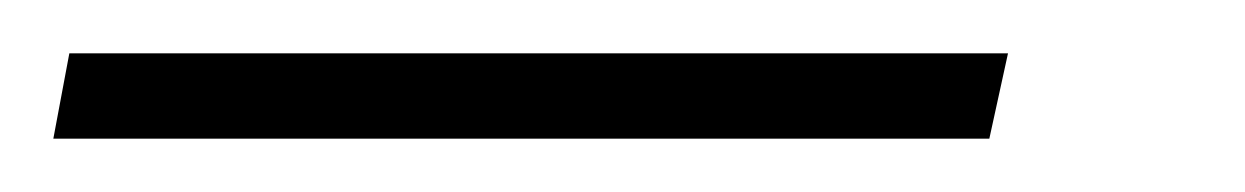

<svg xmlns="http://www.w3.org/2000/svg" viewBox="-95 108 467 72"><path d="M-75 160 -69 128H283L276 160Z"/></svg>

Font: Saira SemiExpanded Thin
Style: Italic
Weight: 250
Width: 6
Italic angle: -12°
Designer: Hector Gatti with collaboration of the Omnibus-Type team
Foundry: Omnibus-Type
Version: Version 1.101